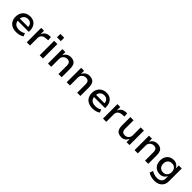

<svg xmlns="http://www.w3.org/2000/svg" viewBox="474 -2612 4687 4687"><g transform="rotate(45 2817.5 -268.0)"><path d="M340 9Q251 9 188 -21.5Q125 -52 92 -110.5Q59 -169 59 -250Q59 -324 89.5 -382Q120 -440 177 -474Q234 -508 314 -508Q388 -508 441 -476.5Q494 -445 522 -387.5Q550 -330 550 -250V-216H144V-290H473L456 -270Q456 -347 419 -386Q382 -425 315 -425Q271 -425 237 -406Q203 -387 183.5 -351.5Q164 -316 164 -264V-251Q164 -193 185.5 -155Q207 -117 247 -98.5Q287 -80 344 -80Q384 -80 426 -90Q468 -100 504 -128L538 -50Q499 -18 445 -4.5Q391 9 340 9Z M695 0V-498H793V-380H797Q815 -435 859 -468Q903 -501 967 -505L1021 -508L1031 -405L946 -398Q880 -393 843.5 -355Q807 -317 807 -262V0Z M1131 -608V-725H1263V-608ZM1142 0V-498H1254V0Z M1428 0V-498H1530V-394H1533Q1558 -448 1606 -478Q1654 -508 1714 -508Q1775 -508 1817 -485.5Q1859 -463 1880 -416.5Q1901 -370 1901 -300V0H1790V-295Q1790 -332 1779.5 -358.5Q1769 -385 1745.5 -399.5Q1722 -414 1684 -414Q1642 -414 1609.5 -395Q1577 -376 1558.5 -344.5Q1540 -313 1540 -275V0Z M2074 0V-498H2176V-394H2179Q2204 -448 2252 -478Q2300 -508 2360 -508Q2421 -508 2463 -485.5Q2505 -463 2526 -416.5Q2547 -370 2547 -300V0H2436V-295Q2436 -332 2425.5 -358.5Q2415 -385 2391.5 -399.5Q2368 -414 2330 -414Q2288 -414 2255.5 -395Q2223 -376 2204.5 -344.5Q2186 -313 2186 -275V0Z M2973 9Q2884 9 2821 -21.5Q2758 -52 2725 -110.5Q2692 -169 2692 -250Q2692 -324 2722.5 -382Q2753 -440 2810 -474Q2867 -508 2947 -508Q3021 -508 3074 -476.5Q3127 -445 3155 -387.5Q3183 -330 3183 -250V-216H2777V-290H3106L3089 -270Q3089 -347 3052 -386Q3015 -425 2948 -425Q2904 -425 2870 -406Q2836 -387 2816.5 -351.5Q2797 -316 2797 -264V-251Q2797 -193 2818.5 -155Q2840 -117 2880 -98.5Q2920 -80 2977 -80Q3017 -80 3059 -90Q3101 -100 3137 -128L3171 -50Q3132 -18 3078 -4.5Q3024 9 2973 9Z M3328 0V-498H3426V-380H3430Q3448 -435 3492 -468Q3536 -501 3600 -505L3654 -508L3664 -405L3579 -398Q3513 -393 3476.5 -355Q3440 -317 3440 -262V0Z M3965 9Q3903 9 3860 -13.5Q3817 -36 3795.5 -81.5Q3774 -127 3774 -195V-498H3885V-200Q3885 -166 3896 -139.5Q3907 -113 3930.5 -99Q3954 -85 3993 -85Q4032 -85 4063.5 -103.5Q4095 -122 4113 -153.5Q4131 -185 4131 -221V-498H4242V0H4141V-106H4138Q4112 -52 4069 -21.5Q4026 9 3965 9Z M4417 0V-498H4519V-394H4522Q4547 -448 4595 -478Q4643 -508 4703 -508Q4764 -508 4806 -485.5Q4848 -463 4869 -416.5Q4890 -370 4890 -300V0H4779V-295Q4779 -332 4768.5 -358.5Q4758 -385 4734.5 -399.5Q4711 -414 4673 -414Q4631 -414 4598.5 -395Q4566 -376 4547.5 -344.5Q4529 -313 4529 -275V0Z M5282 189Q5224 189 5165 172.5Q5106 156 5064 127L5097 40Q5123 57 5154 70Q5185 83 5217.5 89.5Q5250 96 5280 96Q5358 96 5401.5 59Q5445 22 5445 -47V-124H5440Q5420 -77 5374.5 -47Q5329 -17 5269 -17Q5198 -17 5145.5 -47.5Q5093 -78 5064 -133.5Q5035 -189 5035 -262Q5035 -336 5064 -391.5Q5093 -447 5145.5 -477.5Q5198 -508 5269 -508Q5329 -508 5375 -477.5Q5421 -447 5442 -396H5445V-498H5548V-55Q5548 20 5516 74.5Q5484 129 5424.5 159Q5365 189 5282 189ZM5292 -106Q5360 -106 5399.5 -148.5Q5439 -191 5439 -263Q5439 -334 5399.5 -376.5Q5360 -419 5292 -419Q5225 -419 5185 -376.5Q5145 -334 5145 -263Q5145 -191 5185 -148.5Q5225 -106 5292 -106Z"/></g></svg>

Font: Nunito Sans 7pt SemiBold
Style: Regular
Weight: 600
Designer: Vernon Adams
Foundry: Vernon Adams
Version: Version 3.101;gftools[0.9.27]